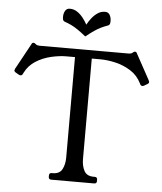

<svg xmlns="http://www.w3.org/2000/svg" viewBox="-58 -907 808 957"><g transform="rotate(5 346.5 -428.5)"><path d="M565 -660Q570 -660 575.5 -661.5Q581 -663 587 -669Q590 -672 595 -672Q602 -672 605 -664L675 -536Q678 -530 678 -528Q678 -521 671 -517L654 -507Q650 -505 648.5 -505Q647 -505 645 -505Q639 -505 635 -512L632 -518Q613 -556 578 -578Q543 -600 502.5 -609.5Q462 -619 426 -619H383V-116Q383 -82 396 -57.5Q409 -33 443 -33H449Q462 -33 462 -20V-13Q462 0 449 0H234Q221 0 221 -13V-20Q221 -33 234 -33H239Q273 -33 286 -57.5Q299 -82 299 -116V-619H256Q221 -619 180 -609.5Q139 -600 104 -578Q69 -556 50 -518L47 -512Q44 -505 37 -505Q36 -505 34 -505Q32 -505 28 -507L11 -517Q4 -521 4 -528Q4 -530 7 -536L77 -664Q80 -672 87 -672Q92 -672 95 -669Q101 -663 107 -661.5Q113 -660 117 -660ZM341 -785Q350 -802 363 -818.5Q376 -835 392.5 -846Q409 -857 429 -857Q445 -857 452.5 -844Q460 -831 460 -814Q460 -806 458.5 -800Q457 -794 451 -791Q431 -784 415.5 -776.5Q400 -769 383 -757.5Q366 -746 341 -726Q316 -746 299 -757.5Q282 -769 266.5 -776.5Q251 -784 231 -791Q225 -794 223.5 -800Q222 -806 222 -814Q222 -831 229.5 -844Q237 -857 253 -857Q273 -857 289.5 -846Q306 -835 319 -818.5Q332 -802 341 -785Z"/></g></svg>

Font: Young Serif Light
Style: Regular
Weight: 300
Designer: Bastien Sozeau
Foundry: NBR — Bastien Sozeau
Version: Version 5.001